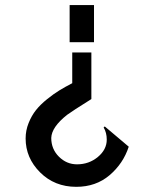

<svg xmlns="http://www.w3.org/2000/svg" viewBox="-20 -720 597 750"><path d="M347.2 -700.2V-555.2H252V-700.2ZM180.2 -181.2Q180.2 -137.7 210.2 -107.9Q240.2 -78.1 280.8 -78.1Q327.6 -78.1 362.3 -106.9Q397 -135.7 397 -174.8Q397 -201.7 384.8 -222.2L389.2 -226.1L482.9 -147Q461.4 -81.1 408 -35.6Q354.5 9.8 277.8 9.8Q193.4 9.8 136.7 -46.6Q80.1 -103 80.1 -179.2Q80.1 -210.4 91.8 -239.5Q103.5 -268.6 120.6 -290Q137.7 -311.5 163.8 -332.5Q189.9 -353.5 211.9 -366.9Q233.9 -380.4 262.2 -395V-515.1H336.9V-333Q261.2 -285.6 242.2 -271.5Q181.6 -223.6 180.2 -181.2Z"/></svg>

Font: Tiffany Gothic CC
Style: Regular
Weight: 400
Designer: indestructible type*
Foundry: Cowboy Collective
Version: Version 1.000